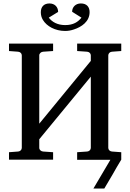

<svg xmlns="http://www.w3.org/2000/svg" viewBox="-20 -924 751 1110"><path d="M426 0H618L520 166H583L632 83C646 58 662 30 681 -1V-44L627 -48C615 -49 606 -58 606 -69V-604C606 -615 615 -624 627 -625L681 -629V-672H426V-629L484 -625C496 -624 505 -615 505 -604V-572L207 -209V-604C207 -615 217 -624 229 -625L287 -629V-672H32V-629L85 -625C97 -624 106 -615 106 -604V-69C106 -58 97 -49 85 -48L32 -44V-1H287V-44L229 -48C217 -49 207 -58 207 -69V-119L505 -481V-69C505 -58 496 -49 484 -48L426 -44ZM447 -904C418 -904 397 -884 397 -856L451 -822C431 -797 404 -779 357 -779C312 -779 281 -797 262 -822L316 -855C316 -884 296 -904 266 -904C234 -904 216 -885 216 -853C216 -837 220 -822 228 -809C250 -772 299 -745 357 -745C374 -745 391 -748 408 -754C451 -768 498 -799 498 -854C498 -885 480 -904 448 -904Z"/></svg>

Font: Veleka
Style: Regular
Weight: 400
Designer: Stefan Peev, Context Ltd, 2016; SIL International, 1997-2014.
Foundry: Stefan Peev, Context Ltd, 2016
Version: Version 1.000